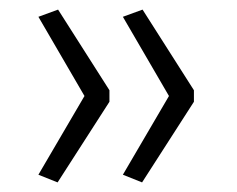

<svg xmlns="http://www.w3.org/2000/svg" viewBox="-20 -474 493 400"><path d="M100 -94 60 -110 156 -274 60 -439 101 -454 208 -286V-262ZM276 -94 236 -110 332 -274 236 -439 277 -454 384 -286V-262Z"/></svg>

Font: Nunito Sans 7pt SemiExpanded ExtraLight
Style: Regular
Weight: 250
Width: 6
Designer: Vernon Adams
Foundry: Vernon Adams
Version: Version 3.101;gftools[0.9.27]